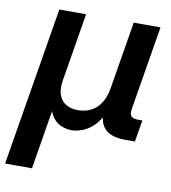

<svg xmlns="http://www.w3.org/2000/svg" viewBox="-97 -610 787 886"><g transform="rotate(10 296.5 -167.5)"><path d="M-13.7 204.1 109.4 -539.1H234.9L182.1 -220.2Q175.3 -177.7 185.5 -150.4Q195.8 -123 219.2 -109.9Q242.7 -96.7 274.4 -96.7Q307.1 -96.7 334.2 -110.1Q361.3 -123.5 379.6 -150.9Q397.9 -178.2 405.3 -220.2L458 -539.1H583.5L518.1 -143.6Q514.6 -121.1 523.2 -111.3Q531.7 -101.6 556.6 -101.6H575.7L558.6 0H512.2Q442.9 0 413.8 -34.2Q384.8 -68.4 395.5 -133.8L403.8 -183.1H426.3Q417.5 -128.9 398.7 -93.3Q379.9 -57.6 355.7 -37.4Q331.5 -17.1 306.6 -8.8Q281.7 -0.5 260.7 -0.5Q239.3 -0.5 216.8 -8.8Q194.3 -17.1 176.8 -37.4Q159.2 -57.6 152.1 -93.3Q145 -128.9 153.8 -183.1H176.3L112.3 204.1Z"/></g></svg>

Font: Inter 18pt SemiBold
Style: Italic
Weight: 600
Italic angle: -9.3988°
Designer: Rasmus Andersson
Foundry: rsms
Version: Version 4.001;git-66647c0bb